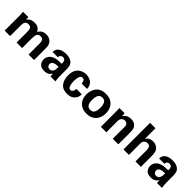

<svg xmlns="http://www.w3.org/2000/svg" viewBox="353 -2194 3683 3683"><g transform="rotate(45 2195.0 -352.5)"><path d="M68.4 0V-410.2Q68.4 -458 63.5 -504.9H206.1L210.9 -440.4Q218.8 -452.1 236.3 -469.7Q253.9 -487.3 285.2 -501.5Q316.4 -515.6 367.2 -515.6Q424.8 -515.6 457.5 -497.1Q490.2 -478.5 505.9 -456.5Q521.5 -434.6 526.4 -420.9Q547.9 -460.9 575.2 -481.4Q602.5 -502 632.3 -508.3Q662.1 -514.6 688.5 -514.6Q739.3 -514.6 771 -498.5Q802.7 -482.4 819.8 -463.9Q836.9 -445.3 841.8 -433.6Q860.4 -402.3 864.3 -364.7Q868.2 -327.1 867.2 -293.9V0H717.8V-296.9Q717.8 -324.2 712.9 -350.6Q708 -377 689.9 -394Q671.9 -411.1 632.8 -411.1Q588.9 -411.1 569.8 -387.2Q550.8 -363.3 546.4 -326.7Q542 -290 542 -252.9V0H392.6V-299.8Q392.6 -319.3 389.2 -345.7Q385.7 -372.1 368.2 -391.6Q350.6 -411.1 309.6 -411.1Q263.7 -411.1 244.1 -389.6Q224.6 -368.2 220.7 -341.3Q216.8 -314.5 216.8 -296.9V0Z M1446.3 0H1312.5Q1307.6 -46.9 1307.6 -69.3Q1279.3 -29.3 1249.5 -12.2Q1219.7 4.9 1194.8 8.3Q1169.9 11.7 1156.2 11.7Q1101.6 11.7 1073.2 -0.5Q1044.9 -12.7 1030.3 -28.3Q1007.8 -50.8 997.1 -80.1Q986.3 -109.4 986.3 -138.7Q986.3 -159.2 993.7 -187.5Q1001 -215.8 1024.4 -244.6Q1047.9 -273.4 1093.8 -295.9Q1141.6 -316.4 1199.2 -320.3Q1256.8 -324.2 1293 -324.2Q1293 -348.6 1292 -363.3Q1291 -377.9 1286.1 -390.6Q1279.3 -409.2 1266.6 -418.5Q1253.9 -427.7 1240.7 -430.2Q1227.5 -432.6 1220.7 -432.6Q1188.5 -432.6 1164.1 -405.3Q1156.2 -392.6 1154.8 -380.9Q1153.3 -369.1 1153.3 -360.4H1008.8Q1007.8 -381.8 1017.6 -415.5Q1027.3 -449.2 1065.4 -478.5Q1100.6 -502.9 1141.6 -511.2Q1182.6 -519.5 1218.8 -519.5Q1239.3 -519.5 1272 -515.6Q1304.7 -511.7 1338.4 -497.6Q1372.1 -483.4 1398.4 -455.1Q1422.9 -422.9 1428.2 -385.7Q1433.6 -348.6 1433.6 -331.1L1434.6 -127.9Q1434.6 -63.5 1446.3 0ZM1293 -238.3Q1220.7 -244.1 1175.3 -222.7Q1129.9 -201.2 1129.9 -156.2Q1129.9 -130.9 1147.9 -107.4Q1166 -84 1202.1 -84Q1222.7 -84 1238.8 -92.3Q1254.9 -100.6 1265.6 -113.3Q1284.2 -136.7 1288.6 -167Q1293 -197.3 1293 -238.3Z M1976.6 -326.2H1832V-328.1Q1831.1 -339.8 1826.2 -360.8Q1821.3 -381.8 1808.1 -400.4Q1794.9 -418.9 1766.6 -418.9Q1732.4 -418.9 1715.8 -390.1Q1699.2 -361.3 1694.3 -323.2Q1689.5 -285.2 1689.5 -257.8Q1689.5 -237.3 1695.3 -186Q1701.2 -134.8 1725.6 -102.5Q1736.3 -91.8 1747.1 -88.9Q1757.8 -85.9 1765.6 -85.9Q1774.4 -85.9 1789.1 -91.3Q1803.7 -96.7 1816.9 -117.7Q1830.1 -138.7 1834 -182.6H1980.5Q1980.5 -152.3 1968.8 -112.3Q1957 -72.3 1915 -34.2Q1865.2 12.7 1771.5 12.7Q1720.7 12.7 1677.2 -1.5Q1633.8 -15.6 1598.6 -53.7Q1535.2 -131.8 1535.2 -252.9Q1535.2 -338.9 1562 -391.1Q1588.9 -443.4 1627.9 -470.2Q1667 -497.1 1706.5 -505.9Q1746.1 -514.6 1771.5 -514.6Q1818.4 -514.6 1865.7 -496.1Q1913.1 -477.5 1944.3 -436Q1975.6 -394.5 1976.6 -326.2Z M2042 -248Q2042 -293.9 2055.2 -341.3Q2068.4 -388.7 2098.1 -428.2Q2127.9 -467.8 2178.2 -492.2Q2228.5 -516.6 2302.7 -516.6Q2394.5 -516.6 2452.1 -480Q2509.8 -443.4 2537.6 -382.8Q2565.4 -322.3 2565.4 -252Q2565.4 -180.7 2537.1 -119.1Q2508.8 -57.6 2450.2 -20Q2391.6 17.6 2299.8 17.6Q2227.5 17.6 2169.4 -11.7Q2111.3 -41 2076.7 -100.1Q2042 -159.2 2042 -248ZM2194.3 -247.1Q2194.3 -162.1 2222.2 -123.5Q2250 -85 2304.7 -85Q2337.9 -85 2362.3 -100.1Q2386.7 -115.2 2400.4 -153.3Q2414.1 -191.4 2414.1 -257.8Q2414.1 -291 2406.7 -328.6Q2399.4 -366.2 2375.5 -392.1Q2351.6 -418 2302.7 -418Q2262.7 -418 2240.2 -397.9Q2217.8 -377.9 2208 -349.6Q2198.2 -321.3 2196.3 -293Q2194.3 -264.6 2194.3 -247.1Z M2678.7 0V-415Q2678.7 -416 2678.2 -431.6Q2677.7 -447.3 2677.2 -468.3Q2676.8 -489.3 2675.8 -506.8H2817.4L2821.3 -430.7Q2828.1 -443.4 2845.7 -463.9Q2863.3 -484.4 2897 -501.5Q2930.7 -518.6 2985.4 -518.6Q3035.2 -518.6 3066.9 -502.4Q3098.6 -486.3 3115.7 -464.4Q3132.8 -442.4 3139.6 -423.8Q3147.5 -403.3 3150.4 -373.5Q3153.3 -343.8 3153.3 -273.4V0H3002V-314.5Q3002 -330.1 3001 -343.8Q3000 -357.4 2994.1 -369.1Q2986.3 -385.7 2968.8 -398.9Q2951.2 -412.1 2921.9 -412.1Q2874 -412.1 2845.7 -373Q2837.9 -363.3 2832.5 -344.2Q2827.1 -325.2 2827.1 -295.9V0Z M3292 0V-721.7H3438.5V-435.5Q3447.3 -449.2 3463.9 -466.8Q3480.5 -484.4 3509.8 -498Q3539.1 -511.7 3585 -511.7Q3640.6 -511.7 3677.2 -490.2Q3713.9 -468.8 3731.4 -444.3Q3745.1 -424.8 3754.9 -390.6Q3764.6 -356.4 3764.6 -306.6V0H3617.2V-301.8Q3617.2 -316.4 3613.8 -342.8Q3610.4 -369.1 3593.3 -390.6Q3576.2 -412.1 3534.2 -412.1Q3513.7 -412.1 3491.7 -402.8Q3469.7 -393.6 3454.6 -371.1Q3439.5 -348.6 3439.5 -308.6L3440.4 0Z M4335.9 0H4202.1Q4197.3 -46.9 4197.3 -69.3Q4168.9 -29.3 4139.2 -12.2Q4109.4 4.9 4084.5 8.3Q4059.6 11.7 4045.9 11.7Q3991.2 11.7 3962.9 -0.5Q3934.6 -12.7 3919.9 -28.3Q3897.5 -50.8 3886.7 -80.1Q3876 -109.4 3876 -138.7Q3876 -159.2 3883.3 -187.5Q3890.6 -215.8 3914.1 -244.6Q3937.5 -273.4 3983.4 -295.9Q4031.2 -316.4 4088.9 -320.3Q4146.5 -324.2 4182.6 -324.2Q4182.6 -348.6 4181.6 -363.3Q4180.7 -377.9 4175.8 -390.6Q4168.9 -409.2 4156.2 -418.5Q4143.6 -427.7 4130.4 -430.2Q4117.2 -432.6 4110.4 -432.6Q4078.1 -432.6 4053.7 -405.3Q4045.9 -392.6 4044.4 -380.9Q4043 -369.1 4043 -360.4H3898.4Q3897.5 -381.8 3907.2 -415.5Q3917 -449.2 3955.1 -478.5Q3990.2 -502.9 4031.2 -511.2Q4072.3 -519.5 4108.4 -519.5Q4128.9 -519.5 4161.6 -515.6Q4194.3 -511.7 4228 -497.6Q4261.7 -483.4 4288.1 -455.1Q4312.5 -422.9 4317.9 -385.7Q4323.2 -348.6 4323.2 -331.1L4324.2 -127.9Q4324.2 -63.5 4335.9 0ZM4182.6 -238.3Q4110.4 -244.1 4064.9 -222.7Q4019.5 -201.2 4019.5 -156.2Q4019.5 -130.9 4037.6 -107.4Q4055.7 -84 4091.8 -84Q4112.3 -84 4128.4 -92.3Q4144.5 -100.6 4155.3 -113.3Q4173.8 -136.7 4178.2 -167Q4182.6 -197.3 4182.6 -238.3Z"/></g></svg>

Font: FreeUniversal
Style: Bold
Weight: 700
Version: Version 1.001 March 22, 2017